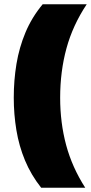

<svg xmlns="http://www.w3.org/2000/svg" viewBox="-20 -760 426 900"><path d="M173 120Q125.5 60 97.2 -8Q69 -76 56.8 -150.2Q44.5 -224.5 44.5 -302Q44.5 -383.5 57.2 -460.5Q70 -537.5 99.5 -608Q129 -678.5 180 -740H386.5Q321 -641.5 291.5 -533.2Q262 -425 262 -302Q262 -184.5 290 -80.2Q318 24 379.5 120Z"/></svg>

Font: Encode Sans SC Black
Style: Regular
Weight: 900
Version: Version 3.002